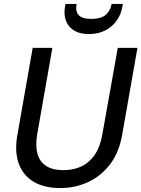

<svg xmlns="http://www.w3.org/2000/svg" viewBox="-20 -943 718 975"><path d="M286 12Q204 12 150 -20.5Q96 -53 74.5 -114.5Q53 -176 69 -262L146 -700H246L169 -262Q159 -204 170 -163Q181 -122 214 -100.5Q247 -79 303 -79Q353 -79 393.5 -98Q434 -117 461.5 -157.5Q489 -198 500 -262L578 -700H678L601 -262Q585 -168 538 -107.5Q491 -47 425.5 -17.5Q360 12 286 12ZM431 -770Q385 -770 356 -788Q327 -806 315 -837.5Q303 -869 310 -908L313 -923H369Q362 -887 379 -867Q396 -847 444 -847Q492 -847 516 -867Q540 -887 547 -923H604L601 -907Q594 -868 571.5 -837Q549 -806 513.5 -788Q478 -770 431 -770Z"/></svg>

Font: DM Sans 18pt Medium
Style: Italic
Weight: 500
Italic angle: -10°
Designer: Colophon Foundry, Jonny Pinhorn
Foundry: Colophon Foundry
Version: Version 4.004;gftools[0.9.30]